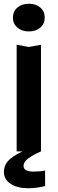

<svg xmlns="http://www.w3.org/2000/svg" viewBox="-20 -809 308 1026"><path d="M137 -16 176 -13V0H199Q160 17 133 36Q106 55 106 78Q106 108 160 108Q176 108 192 106.5Q208 105 221 102V185Q208 189 182.5 193Q157 197 130 197Q73 197 37 173.5Q1 150 1 110Q1 69 34 40.5Q67 12 137 -16ZM69 -570 134 -558 199 -570V0H69ZM134 -641Q97 -641 73 -661.5Q49 -682 49 -715Q49 -748 73 -768.5Q97 -789 134 -789Q172 -789 195.5 -768.5Q219 -748 219 -715Q219 -682 195.5 -661.5Q172 -641 134 -641Z"/></svg>

Font: Bounded
Style: Regular
Weight: 400
Designer: Vlad Churkin
Version: Version 1.0